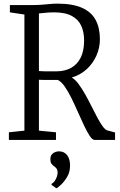

<svg xmlns="http://www.w3.org/2000/svg" viewBox="-20 -771 663 1058"><path d="M29 0V-42L114.5 -51V-691L34.5 -703V-743H155.5Q186 -743 210.5 -745Q235 -747 255.8 -749Q276.5 -751 295 -751Q380.5 -751 432.2 -727.8Q484 -704.5 507.2 -660.8Q530.5 -617 530.5 -555Q530.5 -508 511.5 -464.8Q492.5 -421.5 457.8 -389.8Q423 -358 375.5 -344Q394.5 -333 413 -308Q431.5 -283 449.5 -251Q467.5 -219 484.2 -185.5Q501 -152 516.5 -122.8Q532 -93.5 546 -74.5Q560 -55.5 571.5 -52.5L614 -41V0H501.5Q489 0 474.8 -21.5Q460.5 -43 444 -77.5Q427.5 -112 410 -152Q392.5 -192 374.2 -229.2Q356 -266.5 336.8 -294Q317.5 -321.5 298.5 -330.5Q287 -330.5 271 -330.5Q255 -330.5 238.8 -330.5Q222.5 -330.5 210.5 -330.8Q198.5 -331 194.5 -331.5V-51L288.5 -42V0ZM291.5 -378Q337 -378 371.2 -396.8Q405.5 -415.5 424.5 -453.2Q443.5 -491 443.5 -548.5Q443.5 -593.5 428 -628.2Q412.5 -663 376 -683Q339.5 -703 276 -703Q261 -703 247 -702Q233 -701 220 -699.5Q207 -698 194.5 -697V-379.5Q207.5 -378.5 225.8 -378Q244 -377.5 261.8 -377.8Q279.5 -378 291.5 -378ZM366 142Q366 177 349.8 204Q333.5 231 315.5 247.5Q297.5 264 291.5 266.5H290.5L264 248V242Q279 234 288.2 214.8Q297.5 195.5 297.5 180Q297.5 165.5 291 157.2Q284.5 149 276.5 144Q269 138.5 263.2 130.5Q257.5 122.5 257.5 107Q257.5 89 266 79.5Q274.5 70 285.2 66.5Q296 63 303.5 63H305.5Q333 63 349.5 83.5Q366 104 366 142Z"/></svg>

Font: Merriweather 24pt SemiCondensed Light
Style: Regular
Weight: 300
Width: 4
Designer: Eben Sorkin
Foundry: Eben Sorkin
Version: Version 2.100